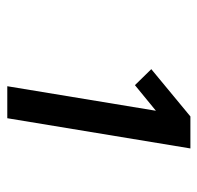

<svg xmlns="http://www.w3.org/2000/svg" viewBox="-28 -850 555 540"><g transform="rotate(90 250.0 -580.5)"><path d="M223 -323 292 -741 220 -682 175 -728 308 -838H398L313 -323Z"/></g></svg>

Font: Iosevka Term Curly
Style: Bold Italic
Weight: 700
Italic angle: -9°
Designer: Belleve Invis
Foundry: Belleve Invis
Version: Version 32.3.0